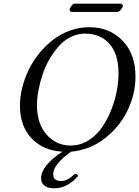

<svg xmlns="http://www.w3.org/2000/svg" viewBox="-20 -804 746 1029"><path d="M377.9 -26.9 378.9 -24.9Q424.8 -30.3 464.4 -58.3Q503.9 -86.4 531 -127.4Q558.1 -168.5 577.6 -218.5Q597.2 -268.6 606.2 -317.9Q615.2 -367.2 615.2 -412.1Q615.2 -514.6 566.4 -569.3Q517.6 -624 435.1 -624Q395.5 -624 359.1 -605.7Q322.8 -587.4 295.4 -556.9Q268.1 -526.4 245.4 -487.1Q222.7 -447.8 208.3 -404.8Q193.8 -361.8 186 -319.6Q178.2 -277.3 178.2 -240.2Q178.2 -140.6 230 -82.3Q281.7 -23.9 358.9 -23.9Q369.1 -23.9 373 -24.9Q374 -24.9 377.9 -26.9ZM398.9 139.2Q340.8 205.1 270 205.1Q236.8 205.1 218.5 191.2Q200.2 177.2 200.2 150.9Q200.2 117.7 229.7 81.1Q259.3 44.4 314.9 8.8Q211.9 3.4 149.4 -62.3Q86.9 -127.9 86.9 -237.8Q86.9 -285.6 99.6 -335.9Q112.3 -386.2 135.3 -432.6Q158.2 -479 192.1 -520.3Q226.1 -561.5 266.1 -592Q306.2 -622.6 356 -640.4Q405.8 -658.2 458 -658.2Q566.4 -658.2 636.2 -586.7Q706.1 -515.1 706.1 -394Q706.1 -298.8 662.6 -210Q619.1 -121.1 538.8 -60.3Q458.5 0.5 360.8 8.8Q265.1 77.6 265.1 129.9Q265.1 166 307.1 166Q325.7 166 342 157.5Q358.4 148.9 381.8 127.9Q394.5 127.9 398.9 139.2ZM607.9 -740.2H363.8Q357.4 -740.2 355 -744.9Q352.5 -749.5 354 -754.9Q355.5 -764.6 364 -774.4Q372.6 -784.2 380.9 -784.2H626Q632.8 -784.2 636 -779.5Q639.2 -774.9 638.2 -770Q635.7 -760.3 626.5 -750.2Q617.2 -740.2 607.9 -740.2Z"/></svg>

Font: Common Serif
Style: Italic
Weight: 400
Italic angle: -12°
Designer: Philipp H. Poll, Khaled Hosny
Foundry: Stefan Peev, Context Ltd.
Version: Version 1.026